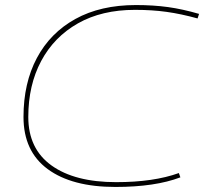

<svg xmlns="http://www.w3.org/2000/svg" viewBox="-20 -730 813 760"><path d="M437 10Q265 10 169 -60.5Q73 -131 73 -267Q73 -401 126 -500.5Q179 -600 278.5 -655Q378 -710 518 -710Q587 -710 645 -702Q703 -694 768 -675L762 -657Q697 -675 639.5 -683Q582 -691 514 -691Q383 -691 288.5 -637.5Q194 -584 143 -488.5Q92 -393 92 -267Q92 -141 184 -75Q276 -9 440 -9Q588 -9 688 -45L694 -28Q594 10 437 10Z"/></svg>

Font: Georama Extended Thin
Style: Italic
Weight: 100
Width: 7
Italic angle: -9°
Designer: Jean-Baptiste Levee
Foundry: Production Type
Version: Version 1.000